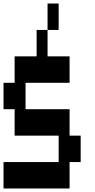

<svg xmlns="http://www.w3.org/2000/svg" viewBox="-20 -1050 540 1090"><path d="M313 -880H250V-1030H313ZM438 -280V-130H375V20H0V-130H313V-280H63V-430H0V-580H63V-730H188V-880H250V-730H375V-580H125V-430H375V-280Z"/></svg>

Font: 2P VHS
Style: Regular
Weight: 400
Designer: CodeMan38
Foundry: CodeMan38
Version: Version 3.000